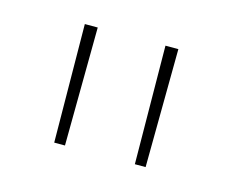

<svg xmlns="http://www.w3.org/2000/svg" viewBox="-47 -822 417 345"><g transform="rotate(15 161.0 -650.0)"><path d="M76 -540 74 -760H98L96 -540ZM226 -540 224 -760H248L246 -540Z"/></g></svg>

Font: Murecho Thin
Style: Regular
Weight: 100
Designer: Neil Summerour
Foundry: Positype
Version: Version 1.010